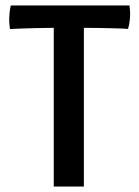

<svg xmlns="http://www.w3.org/2000/svg" viewBox="-20 -683 510 703"><path d="M176.8 -581.1Q140.1 -580.6 110.6 -580.1Q81.1 -579.6 60.1 -578.6Q35.6 -577.6 16.6 -576.7Q15.6 -582.5 15.1 -588.4Q13.7 -598.6 13.7 -613.8Q13.7 -622.6 14.9 -635Q16.1 -647.5 19.5 -663.1H454.1Q454.6 -658.2 455.1 -652.8Q455.6 -648.4 456.1 -642.8Q456.5 -637.2 456.5 -631.8Q456.5 -622.1 454.8 -606.4Q453.1 -590.8 448.7 -577.1Q444.8 -577.6 428.5 -578.4Q412.1 -579.1 389.2 -579.6Q366.2 -580.1 339.4 -580.6Q312.5 -581.1 287.1 -581.1V0H176.8Z"/></svg>

Font: Basic
Style: Regular
Weight: 400
Designer: Magnus Gaarde
Foundry: Magnus Gaarde
Version: Version 1.003; ttfautohint (v1.1) -l 6 -r 16 -G 0 -x 16 -D l